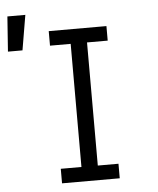

<svg xmlns="http://www.w3.org/2000/svg" viewBox="-91 -796 694 842"><g transform="rotate(-5 256.0 -375.0)"><path d="M148 0V-64H239V-606H148V-670H402V-606H311V-64H402V0ZM-38 -596 -27 -750H52L26 -596Z"/></g></svg>

Font: Lode
Style: Regular
Weight: 400
Monospace: yes
Designer: Belleve Invis
Foundry: Belleve Invis
Version: Version 29.2.0; ttfautohint (v1.8.3)